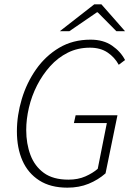

<svg xmlns="http://www.w3.org/2000/svg" viewBox="-20 -854 615 886"><path d="M291 12Q213 12 161 -21.5Q109 -55 83.5 -113Q58 -171 58 -248Q58 -322 80.5 -397Q103 -472 146.5 -534Q190 -596 253 -633.5Q316 -671 398 -671Q457 -671 497 -643.5Q537 -616 557 -577L528 -555Q509 -590 476 -612Q443 -634 395 -634Q339 -634 293 -611Q247 -588 211.5 -548.5Q176 -509 151 -460Q126 -411 113.5 -357.5Q101 -304 101 -254Q101 -191 120.5 -139Q140 -87 182.5 -56Q225 -25 296 -25Q340 -25 374 -40Q408 -55 431 -75L473 -286H321L329 -322H522L467 -54Q433 -24 389 -6Q345 12 291 12ZM256 -710 415 -834H448L557 -710H517L431 -797H427L300 -710Z"/></svg>

Font: Source Sans 3 ExtraLight Light
Style: Italic
Weight: 300
Italic angle: -11°
Version: Version 3.052;hotconv 1.1.0;makeotfexe 2.6.0